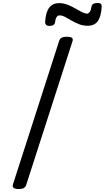

<svg xmlns="http://www.w3.org/2000/svg" viewBox="-20 -1263 707 1297"><path d="M107 14Q84 14 73.5 7Q63 0 67 -16L380 -988Q385 -1002 397.5 -1008.5Q410 -1015 432 -1015Q455 -1015 465 -1008Q475 -1001 470 -985L157 -14Q153 0 141 7Q129 14 107 14ZM315 -1088Q284 -1088 285 -1116Q289 -1181 312.5 -1211.5Q336 -1242 379 -1242Q408 -1242 435.5 -1231.5Q463 -1221 487.5 -1206.5Q512 -1192 533 -1181.5Q554 -1171 569 -1171Q577 -1171 585.5 -1181.5Q594 -1192 598 -1217Q601 -1243 639 -1243Q655 -1243 661.5 -1236.5Q668 -1230 667 -1217Q663 -1151 640.5 -1120Q618 -1089 572 -1089Q541 -1089 514 -1099.5Q487 -1110 463.5 -1124Q440 -1138 420 -1148.5Q400 -1159 382 -1159Q370 -1159 362.5 -1148Q355 -1137 352 -1114Q351 -1101 341 -1094.5Q331 -1088 315 -1088Z"/></svg>

Font: Playwrite NZ
Style: Regular
Weight: 400
Designer: Veronika Burian, José Scaglione
Foundry: TypeTogether
Version: Version 1.002